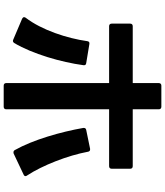

<svg xmlns="http://www.w3.org/2000/svg" viewBox="53 -904 894 1040"><g transform="rotate(90 500.0 -384.0)"><path d="M213 -14C272 -113 317 -269 333 -388C335 -397 331 -403 322 -404L219 -421C210 -423 204 -419 203 -410C188 -302 143 -163 76 -76C74 -73 73 -70 73 -67C73 -63 76 -60 81 -57L194 -9C202 -5 208 -7 213 -14ZM108 -642V-542C108 -533 113 -528 122 -528H430V29C430 38 435 43 444 43H558C567 43 572 38 572 29V-528H880C889 -528 894 -533 894 -542V-642C894 -651 889 -656 880 -656H572V-797C572 -806 567 -811 558 -811H444C435 -811 430 -806 430 -797V-656H122C113 -656 108 -651 108 -642ZM673 -392V-388C694 -268 737 -116 793 -17C796 -12 800 -10 805 -10C807 -10 809 -10 812 -11L926 -65C931 -67 934 -71 934 -75C934 -78 933 -80 931 -83C876 -166 822 -305 802 -413C801 -421 796 -425 790 -425H786L684 -404C677 -403 673 -398 673 -392Z"/></g></svg>

Font: LINE Seed JP_OTF Bold
Style: Regular
Weight: 700
Designer: LINE & Fontrix & Fontworks
Version: Version 1.009